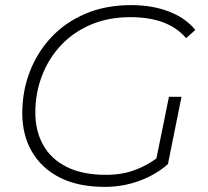

<svg xmlns="http://www.w3.org/2000/svg" viewBox="-20 -725 813 750"><path d="M389 5Q286 5 214.5 -31Q143 -67 105 -132Q67 -197 67 -283Q67 -368 96 -444Q125 -520 180 -579Q235 -638 314 -671.5Q393 -705 492 -705Q576 -705 641 -679.5Q706 -654 743 -608L707 -576Q671 -618 616.5 -638Q562 -658 489 -658Q404 -658 335.5 -629Q267 -600 218.5 -548.5Q170 -497 144 -429Q118 -361 118 -285Q118 -213 149 -158Q180 -103 241.5 -72.5Q303 -42 395 -42Q461 -42 515 -64Q555 -80 591 -106L640 -347H689L636 -84Q590 -43 525.5 -19Q461 5 389 5Z"/></svg>

Font: Montserrat Thin Light
Style: Italic
Weight: 300
Italic angle: -11.3°
Version: Version 9.000